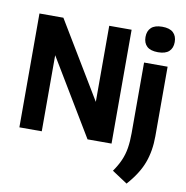

<svg xmlns="http://www.w3.org/2000/svg" viewBox="-105 -894 1192 1229"><g transform="rotate(10 491.0 -279.0)"><path d="M61 0V-740H216.5L514.5 -245.5V-740H660V0H504L206.5 -494.5V0ZM799 235.5 699 169.5Q727.5 129 744.2 90.8Q761 52.5 768 9.5Q775 -33.5 775 -88V-547H928V-95Q928 1 899 78.5Q870 156 799 235.5ZM850.5 -627.5Q802 -627.5 778.8 -649.2Q755.5 -671 755.5 -710Q755.5 -749 778.8 -771Q802 -793 850.5 -793Q899 -793 922.2 -771Q945.5 -749 945.5 -710Q945.5 -671 922.2 -649.2Q899 -627.5 850.5 -627.5Z"/></g></svg>

Font: Encode Sans SmCnd
Style: Bold
Weight: 700
Width: 4
Designer: Multiple Designers
Foundry: Impallari Type
Version: Version 3.002; ttfautohint (v1.8.3) -l 8 -r 50 -G 200 -x 14 